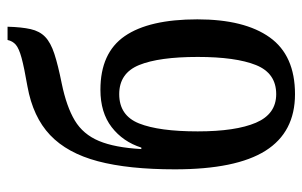

<svg xmlns="http://www.w3.org/2000/svg" viewBox="-170 -640 820 521"><g transform="rotate(-90 240.5 -380.0)"><path d="M245 10Q142 10 91.5 -70Q41 -150 41 -316Q41 -442 63 -525Q85 -608 134 -654.5Q183 -701 266 -716Q318 -725 343.5 -732Q369 -739 379 -747.5Q389 -756 392 -770H428Q427 -732 421.5 -707.5Q416 -683 400.5 -668Q385 -653 354.5 -643Q324 -633 274 -623Q211 -610 173.5 -587.5Q136 -565 118 -522Q100 -479 96 -407H100Q116 -457 155.5 -487.5Q195 -518 257 -518Q357 -518 402.5 -452Q448 -386 448 -255Q448 -127 399 -58.5Q350 10 245 10ZM245 -41Q302 -41 324 -96Q346 -151 346 -254Q346 -359 324 -413Q302 -467 245 -467Q187 -467 165.5 -413Q144 -359 144 -254Q144 -151 167.5 -96Q191 -41 245 -41Z"/></g></svg>

Font: Noto Serif ExtraCondensed Medium
Style: Regular
Weight: 500
Width: 2
Designer: Monotype Design Team
Foundry: Monotype Imaging Inc.
Version: Version 2.015